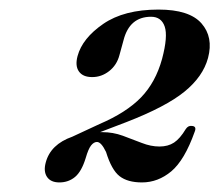

<svg xmlns="http://www.w3.org/2000/svg" viewBox="-20 -731 458 401"><path d="M75.5 -391.5Q85.5 -429.5 131 -445.5L188 -472Q244 -496 274.5 -527.5Q305 -559 318.5 -608Q331 -655 324 -675.5Q317 -696 295.5 -696Q250.5 -696 238 -647L229.5 -616Q224 -595 208 -582.5Q192 -570 172.5 -570Q153 -570 144.8 -581.8Q136.5 -593.5 142 -614Q152 -651 195.5 -681Q239 -711 311 -711Q375.5 -711 400.8 -682.2Q426 -653.5 414.5 -610Q404 -571 365.2 -539.5Q326.5 -508 244 -476L189 -455Q191.5 -455 193.5 -455Q216 -455 236.5 -447.5Q257 -440 276 -432.5Q295 -425 313 -425Q331 -425 343.5 -433.2Q356 -441.5 368 -461.5Q373 -469 380.5 -468Q391.5 -467.5 386.5 -455.5Q365.5 -396.5 337.8 -373.2Q310 -350 276.5 -350Q246.5 -350 229.8 -363Q213 -376 201.5 -413.5Q191.5 -434.5 182.5 -434.5Q176 -434.5 170.2 -427.2Q164.5 -420 159 -401Q150.5 -373 136.8 -361.5Q123 -350 104 -350Q86 -350 78.2 -361.5Q70.5 -373 75.5 -391.5Z"/></svg>

Font: Fraunces 72pt SemiBold
Style: Italic
Weight: 600
Italic angle: -16°
Version: Version 1.000;[b76b70a41]